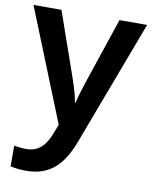

<svg xmlns="http://www.w3.org/2000/svg" viewBox="-87 -607 722 912"><g transform="rotate(10 274.0 -151.0)"><path d="M0 -542 217 -2 199 44C178 98 147 138 85 138C62 138 40 135 26 132V232C44 236 68 240 101 240C220 240 279 173 322 59L548 -542H415L311 -233C298 -194 284 -150 278 -120H274C269 -155 256 -194 243 -233L135 -542Z"/></g></svg>

Font: Noto Sans Khmer UI SemiBold
Style: Regular
Weight: 600
Designer: Danh Hong and the Monotype Design Team
Foundry: Monotype Imaging Inc.
Version: Version 2.002